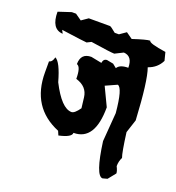

<svg xmlns="http://www.w3.org/2000/svg" viewBox="-105 -523 653 711"><g transform="rotate(20 222.0 -168.0)"><path d="M161.1 -8.3Q41.5 -57.6 41.5 -194.8V-238.3Q54.2 -240.7 58.6 -260.3Q79.6 -250.5 100.1 -177.2Q144 -90.8 183.6 -90.3Q195.8 -90.3 213.9 -116.2L209 -157.2Q204.1 -198.7 158.7 -211.9Q158.7 -259.3 142.1 -264.2Q142.1 -307.6 183.6 -307.6L225.6 -299.3Q228 -316.4 242.2 -316.4L267.6 -311.5L282.7 -299.3Q292.5 -316.4 325.7 -316.4Q325.7 -361.8 291 -363.8L258.8 -347.7Q244.6 -347.7 165 -359.9L148.4 -351.6Q141.1 -351.6 47.4 -364.7L54.2 -351.6Q8.3 -354 8.3 -421.9L58.6 -438.5H75.2L100.1 -420.9L125.5 -438.5H209Q212.9 -438.5 233.9 -420.9H250.5L275.9 -438.5L300.8 -420.9Q354 -438.5 367.7 -438.5Q367.7 -428.2 434.6 -418.5L442.9 -386.2Q427.2 -354.5 392.6 -342.8Q409.7 -295.9 418 -142.6L400.9 -90.3Q411.1 -12.7 418 5.4Q409.7 21 409.7 40.5Q418 57.1 418 66.4L394 96.2L376 101.1Q348.1 101.1 330.6 -29.3Q339.4 -137.2 339.4 -142.6Q330.6 -239.3 310.5 -244.1L266.1 -224.1L300.8 -151.4Q300.8 -20.5 217.3 -20.5Q217.3 -2.9 168 7.8Z"/></g></svg>

Font: Truetypewriter PolyglOTT
Style: Regular
Weight: 400
Designer: Sergey Beatoff a.k.a. Sam_T
Version: Version 3.76